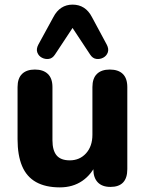

<svg xmlns="http://www.w3.org/2000/svg" viewBox="-20 -800 630 831"><path d="M239 11Q177 11 136 -12Q95 -35 75.5 -81.5Q56 -128 56 -197V-423Q56 -461 75.5 -480Q95 -499 131 -499Q167 -499 187 -480Q207 -461 207 -423V-193Q207 -149 225 -127.5Q243 -106 282 -106Q325 -106 352.5 -136.5Q380 -167 380 -217V-423Q380 -461 399.5 -480Q419 -499 455 -499Q492 -499 511.5 -480Q531 -461 531 -423V-68Q531 9 458 9Q422 9 403 -11Q384 -31 384 -68V-135L399 -96Q377 -45 336 -17Q295 11 239 11ZM442 -607Q452 -588 446.5 -573Q441 -558 427 -550.5Q413 -543 397 -545Q381 -547 370 -564L294 -679L218 -564Q207 -547 191 -545Q175 -543 161 -550.5Q147 -558 141.5 -573Q136 -588 146 -607L211 -726Q225 -753 246 -766.5Q267 -780 294 -780Q322 -780 343 -766.5Q364 -753 378 -726Z"/></svg>

Font: Nunito ExtraLight ExtraBold
Style: Regular
Weight: 800
Version: Version 3.602